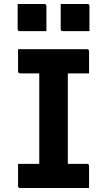

<svg xmlns="http://www.w3.org/2000/svg" viewBox="-20 -948 540 968"><path d="M429 0H82Q71 0 71 -11V-122H178V-578H82Q71 -578 71 -589V-700H418Q429 -700 429 -689V-578H322V-122H418Q429 -122 429 -111ZM69 -928H203Q214 -928 214 -917V-791H80Q69 -791 69 -802ZM286 -928H420Q431 -928 431 -917V-791H297Q286 -791 286 -802Z"/></svg>

Font: Recursive Sn Lnr St
Style: Bold
Weight: 700
Version: Version 1.079;hotconv 1.0.112;makeotfexe 2.5.65598; ttfautoh